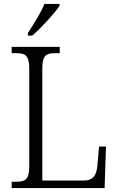

<svg xmlns="http://www.w3.org/2000/svg" viewBox="-20 -951 597 971"><path d="M121 -784V-771H143C189 -810 258 -886 281 -921V-931H205C186 -886 150 -828 121 -784ZM39 0H509L516 -210H481L473 -119C469 -68 455 -38 402 -38H194V-605C194 -672 214 -682 259 -682H282V-714H39V-682H62C107 -682 128 -672 128 -603V-110C128 -42 107 -32 63 -32H39Z"/></svg>

Font: Noto Serif Myanmar SemiCondensed Light
Style: Regular
Weight: 300
Width: 4
Designer: Ben Mitchell and the Monotype Design Team
Foundry: Monotype Imaging Inc.
Version: Version 2.106